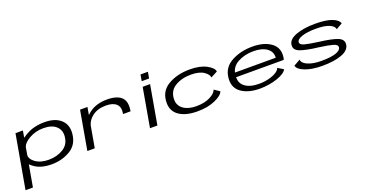

<svg xmlns="http://www.w3.org/2000/svg" viewBox="-54 -1627 5174 2716"><g transform="rotate(-20 2533.0 -269.0)"><path d="M-14.5 222 128 -585H239.5L221.5 -481Q248.5 -501.5 288 -524Q405 -591 565 -591Q721 -591 806.5 -515.8Q892 -440.5 881.5 -310Q868.5 -145 743.5 -70Q618.5 5 462.5 5Q303.5 5 208.5 -62Q175.5 -85.5 155 -106.5L97 222ZM178 -234.5Q176 -176 244.5 -126Q321.5 -70 442.5 -70Q567.5 -70 662.8 -127.8Q758 -185.5 767 -307Q774 -400.5 710 -458.5Q646 -516.5 521 -516.5Q400 -516.5 303.5 -460Q216 -409 198 -350Z M1651 -318.5Q1669 -420 1618 -467.5Q1567 -515 1461 -515Q1338 -515 1257.5 -454.5Q1186 -400 1165.5 -323.5L1108.5 0H997L1100 -585H1211.5L1191.5 -470Q1214 -493 1243.5 -514.5Q1347 -590 1507.5 -590Q1654 -590 1721.5 -526Q1789 -462 1763.5 -318.5Z M1940 0 2043 -586H2154.5L2051.5 0ZM2074 -760.5H2185.5L2168.5 -665H2057Z M2655.5 6.5Q2482.5 6.5 2383.2 -60.8Q2284 -128 2284 -253.5Q2284 -427.5 2422.5 -508.5Q2561 -589.5 2750 -589.5Q2906 -589.5 3001.8 -537.5Q3097.5 -485.5 3103 -430.5L3002 -377.5Q3000 -423.5 2933.2 -469Q2866.5 -514.5 2740.5 -514.5Q2601.5 -514.5 2500.5 -452.8Q2399.5 -391 2399.5 -261.5Q2399.5 -173 2471 -120.5Q2542.5 -68 2665 -68Q2790.5 -68 2875 -112Q2959.5 -156 2971.5 -206L3054 -150.5Q3034.5 -92.5 2923 -43Q2811.5 6.5 2655.5 6.5Z M3598 6.5Q3419.5 6.5 3315 -69.8Q3210.5 -146 3227 -293.5Q3243 -443 3380 -516.5Q3517 -590 3692.5 -590Q3868 -590 3972.2 -514.2Q4076.5 -438.5 4057.5 -297Q4053.5 -273.5 4048 -261H3330.5Q3330.5 -170 3394 -120.5Q3469 -62 3607 -62Q3683 -62 3751 -78.8Q3819 -95.5 3865.5 -123.8Q3912 -152 3923 -186.5L4007 -135.5Q3994.5 -106 3954.5 -80.2Q3914.5 -54.5 3856.8 -35Q3799 -15.5 3731.8 -4.5Q3664.5 6.5 3598 6.5ZM3338.5 -328.5H3952.5Q3959 -418 3889.5 -469Q3815.5 -523.5 3684.5 -523.5Q3550 -523.5 3447.5 -466.5Q3361 -419 3338.5 -328.5Z M4538 5.5Q4382 5.5 4278.2 -34Q4174.5 -73.5 4162 -132.5L4261 -187.5Q4261.5 -135.5 4341 -100.2Q4420.5 -65 4546.5 -65Q4687 -65 4763 -90.5Q4839 -116 4843.5 -161Q4847.5 -202 4781 -221Q4714.5 -240 4572.5 -259Q4389.5 -280.5 4301.8 -313.5Q4214 -346.5 4224.5 -424.5Q4235.5 -506 4353 -548Q4470.5 -590 4638 -590Q4803 -590 4892 -555Q4981 -520 4995.5 -466.5L4901.5 -412.5Q4896.5 -458.5 4827.2 -489.2Q4758 -520 4624 -520Q4493 -520 4414.8 -493.2Q4336.5 -466.5 4333 -426Q4329 -385 4399 -367Q4469 -349 4604 -331Q4788.5 -308.5 4875.2 -274.8Q4962 -241 4952.5 -164Q4942 -79 4828 -36.8Q4714 5.5 4538 5.5Z"/></g></svg>

Font: Anybody UltraExpanded Regular
Style: Italic
Weight: 400
Width: 9
Italic angle: -10°
Designer: Tyler Finck
Foundry: Etcetera Type Company
Version: Version 1.010; ttfautohint (v1.8.3) -l 8 -r 50 -G 200 -x 14 